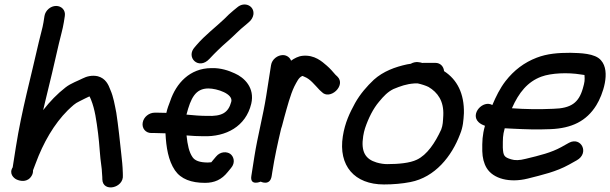

<svg xmlns="http://www.w3.org/2000/svg" viewBox="-20 -780 2670 840"><path d="M174.6 -710 170.2 -682C166.5 -658 156.8 -627.5 149.7 -595.7C116.3 -446.3 74.8 -297.9 49.5 -137L35.5 -48C18 -20.1 40.5 -0.7 51.3 4.7C68.8 13.3 101.6 19.2 119.1 -12.1C123.5 -19.8 124.7 -27.3 124.4 -34.7C126.7 -41.9 131.3 -52.5 135.5 -63.9C169.8 -157.1 216.8 -237.7 276.5 -297.4C297.8 -317.2 307.2 -327.4 327.5 -336.8L351.1 -348.7C357.9 -351.7 366.8 -356.6 371.4 -358.4C373 -355.8 375.4 -351.2 378.2 -344C395.4 -301.5 401.9 -252 409.2 -195.6C415.6 -146.5 416.6 -98.4 424 -49.4C426.2 -36.8 425.5 -23.4 427.5 -5.5L427.7 4.5C429.1 63.5 522.6 43 517.5 -13.5L517.3 -23.5C516.5 -55 513.7 -77.7 510.7 -105.4C504.9 -160.4 497.4 -231.2 488.8 -286.9C481.9 -321.3 476.5 -356.3 462.7 -387.3C454.7 -408.8 442.5 -437.3 407.8 -446.4C382.5 -452 359.3 -445.9 341.4 -436.8C322.6 -426.9 290.5 -416.1 266.9 -397.7C230.2 -369.1 199.2 -337 168.9 -298.3C171.7 -310.8 174.7 -324.1 177.7 -335.6C195.7 -407.6 220.6 -513.8 237.5 -588.8C244.2 -618.5 254.6 -652.5 259.2 -682L263.6 -710C267.7 -736 248.6 -754 225.5 -754C201.2 -754 178.5 -734.3 174.6 -710Z M896.2 -522.4C922.3 -550.3 945.1 -572.7 975.9 -599.3C1002.5 -622.3 1029.8 -651.6 1051.4 -668.1C1051.8 -668.4 1052.4 -668.9 1052.9 -669.3L1069.3 -683.5C1078.4 -690.8 1086.6 -703.5 1088.5 -715.5C1094.6 -754.1 1050 -775.4 1018.2 -748L1001.4 -734.3C987.8 -723.2 975.4 -711.6 960.4 -696.2C924.2 -661.7 877 -626.3 840.2 -583.3L832.3 -574.1C790.7 -529.5 849.3 -471.6 896.2 -522.4ZM795.8 -278.6C814.6 -350.8 835 -393 891.8 -393C929.7 -393 1001 -369.3 991.8 -334.8C978.9 -286.9 951.5 -270.3 885.4 -273C857.4 -273 826.3 -275.5 795.8 -278.6ZM695 -197C697.8 -197 700.3 -196.9 704 -196.8C707 -135.9 716.1 -78.1 745.3 -34.9C771.7 3.6 817 20 876.9 20C918.6 20 949.8 5.8 976.2 -27.3L990.6 -44.8C1011.4 -68.7 1002.4 -96 987.3 -106.8C972.8 -117 944.5 -118.4 925.2 -95L909.3 -76.1C907.4 -73.8 906 -71.9 904.4 -70.1C902 -69.8 898 -69.5 889.1 -69C853.2 -69.2 832.9 -77.2 822.5 -92.2C807.2 -114.1 800.4 -145.9 796.1 -187.5C820.4 -185.4 846.9 -184 869.5 -184C968.8 -180.9 1055.3 -226.6 1079.2 -326C1095.6 -396 1049.1 -440.7 1006.8 -459.1C981.5 -470.8 945.7 -483.6 904.2 -482C810.6 -481.4 750.6 -415.8 724.6 -337.8C718.1 -320.7 712.1 -305.8 707.8 -286.2C696.5 -286.6 682.4 -287 672.1 -287H656.1C633.1 -287 608.3 -269 604.2 -243C600.3 -218.2 617.3 -198 642.1 -198H658.1C669.3 -198 681.7 -197 695 -197Z M1093.1 -96 1079.6 -10C1072.5 35.2 1120.6 14.7 1120.6 14.7C1120.6 14.7 1161.4 35.4 1168.6 -10L1171.4 -28C1181.5 -92.5 1194.7 -152.4 1209.9 -216.9L1213.5 -227.9C1217.7 -240.7 1219.3 -252.8 1223.7 -266.5C1236.3 -311.3 1250.2 -365.6 1267.7 -401.7C1279.4 -423.6 1286.6 -440.2 1301.6 -447.2C1302.1 -447.3 1303 -447.4 1304 -447.6C1304 -447.6 1309.6 -444.9 1313.2 -443.5C1337.2 -434.2 1355.5 -410 1378 -386.4C1378.2 -386.2 1378.7 -385.8 1379 -385.5L1387 -378.2C1422.8 -339 1496.3 -406.6 1455.8 -445.4L1447.9 -452.7C1437.7 -464.7 1423.8 -480.9 1409.5 -493C1389.3 -510.2 1356.6 -541.1 1303.8 -535.9C1284.9 -534 1267.6 -524.6 1253.4 -514.5C1249.1 -527 1235.8 -539 1217.7 -539C1194.7 -539 1169.9 -521 1165.8 -495L1144.8 -361C1130.9 -272.8 1107 -184.2 1093.1 -96Z M1808 -415C1824.6 -411.4 1842.4 -405.6 1854.7 -399.6C1895 -375.7 1922.3 -337.8 1919.4 -275.4C1917.7 -247.5 1917.9 -233.7 1910.3 -213.3C1883.9 -155.7 1848.4 -102.1 1803.3 -81.2C1773.9 -66.9 1724.7 -62 1673.7 -62C1659.8 -62 1644.2 -64.3 1627.6 -69.1C1579.3 -83.5 1558.1 -115.4 1569 -184.5C1571 -196.9 1573.7 -208.6 1577 -218.8C1591.8 -263.1 1613 -305.3 1638.3 -334.9C1659.3 -360.3 1676 -377.8 1701.2 -390.4C1733.1 -403.4 1757.4 -412.5 1793.1 -415ZM1884.4 -505H1834.4C1831.7 -505 1832.7 -505.1 1827.6 -504.6C1818.5 -507.1 1798.8 -513.5 1777 -501C1772.7 -500.5 1766.9 -499.6 1761.2 -498.5C1708.9 -487.2 1656.7 -468.2 1615.4 -431C1584.9 -402.1 1556.2 -369.4 1533.5 -329.2C1510 -285.9 1489.3 -243.7 1479.9 -184C1459.6 -54.6 1530.9 27 1659.8 27C1699.5 27 1740.5 23.5 1775.4 16.5C1883.4 -4.4 1956.3 -96.3 1992.5 -192.2C2006.2 -225.3 2007.7 -253.2 2009.6 -284.9C2011.4 -370 1980.3 -431.8 1922.8 -468.8C1921 -488.5 1907.4 -505 1884.4 -505Z M2219.6 -306.4C2249.9 -375.1 2288.4 -422.5 2348.5 -444.7C2391.4 -460.6 2464.3 -463.6 2520.9 -454.2C2529.3 -453.2 2532.7 -452.8 2537.1 -451.9C2538.8 -428.1 2538.2 -422.1 2530 -393.2C2512 -330.6 2479 -305.9 2399.9 -304C2337.7 -301.2 2277.9 -302.1 2219.6 -306.4ZM2188.2 -218.8C2196.7 -218.1 2211 -217.4 2223.1 -217C2278.1 -214.2 2328.9 -212.4 2388.9 -215C2481.2 -218.8 2545.7 -249.9 2588.9 -319.5C2617.1 -364.9 2652.9 -467 2609.7 -515.7C2583.9 -547.5 2516.9 -547.8 2475.7 -549C2422 -549 2374.4 -545.5 2328 -527.6C2273.6 -506.7 2228.8 -472.9 2191.6 -425.1C2167.2 -393.4 2149.9 -357.8 2134 -320.5C2093.2 -344 2036.1 -281.8 2073.6 -245.8C2080.6 -239.1 2088.1 -234.8 2101.7 -229.7C2090.2 -189 2089.4 -161.6 2090 -118.6C2090.8 -90 2096.8 -65.4 2109.2 -44.8C2138.1 2.5 2210.1 20.9 2289.2 1.2C2353.5 -15.2 2412.9 -28.4 2469.4 -59.7L2503.4 -78.7C2560 -110.3 2522.5 -183.2 2469.7 -155.5L2435.5 -136.4C2391.7 -112.3 2342.4 -100.2 2280.1 -85.2C2252.2 -77.9 2232 -77.9 2216.2 -83C2185.5 -92.3 2181.7 -98.9 2179.8 -134.4C2180 -173.6 2179.1 -186.3 2188.2 -218.8Z"/></svg>

Font: Just Breathe
Style: BdObl3
Weight: 400
Foundry: Cannot Into Space Fonts
Version: Version 0.72